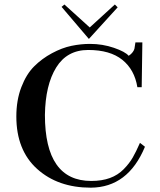

<svg xmlns="http://www.w3.org/2000/svg" viewBox="-20 -824 720 866"><path d="M510.7 -791 380.9 -648.4 257.8 -793 270.5 -803.7 384.8 -700.2 498 -803.7ZM385.7 -626Q442.4 -626 493.7 -608.4Q544.9 -590.8 560.5 -572.3Q572.3 -580.1 578.6 -588.9Q585 -597.7 586.4 -604.5Q587.9 -611.3 590.8 -632.8H622.1L619.1 -430.7H599.6Q586.9 -509.8 531.7 -554.2Q476.6 -598.6 377.9 -598.6Q282.2 -598.6 233.4 -519.5Q184.6 -440.4 182.6 -305.7Q182.6 -7.8 391.6 -7.8Q439.5 -7.8 475.6 -21Q511.7 -34.2 537.6 -60.5Q563.5 -86.9 578.6 -113.3Q593.8 -139.6 611.3 -179.7L633.8 -162.1Q557.6 21.5 389.6 22.5Q241.2 22.5 147.5 -62Q53.7 -146.5 53.7 -298.8Q53.7 -372.1 76.2 -430.7Q98.6 -489.3 133.8 -524.4Q168.9 -559.6 214.4 -584Q259.8 -608.4 302.2 -617.2Q344.7 -626 385.7 -626Z"/></svg>

Font: Bentham
Style: Regular
Weight: 400
Version: Version 002.002